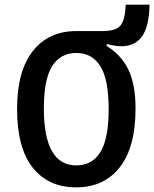

<svg xmlns="http://www.w3.org/2000/svg" viewBox="-20 -788 661 823"><path d="M307.1 -654.8H419.9Q476.6 -654.8 496.3 -678.5Q516.1 -702.1 519 -768.1H621.1Q619.1 -674.3 588.9 -632.1Q558.6 -589.8 500 -589.8Q475.6 -589.8 439 -599.1L436 -591.8Q499.5 -553.2 530.3 -489.5Q561 -425.8 561 -323.2Q561 -157.2 493.4 -71Q425.8 15.1 306.2 15.1Q187 15.1 120.1 -69.6Q53.2 -154.3 53.2 -320.8Q53.2 -483.9 120.8 -569.3Q188.5 -654.8 307.1 -654.8ZM168 -323.2Q168 -79.1 307.1 -79.1Q375 -79.1 410.4 -136.2Q445.8 -193.4 445.8 -320.8Q445.8 -447.3 410.2 -504.2Q374.5 -561 307.1 -561Q239.3 -561 203.6 -504.6Q168 -448.2 168 -323.2Z"/></svg>

Font: IntelOne Mono Medium
Style: Regular
Weight: 500
Designer: Fred Shallcrass
Foundry: Frere-Jones Type LLC
Version: Version 1.200;hotconv 1.1.0;makeotfexe 2.6.0;FJTRelease1.2